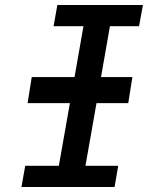

<svg xmlns="http://www.w3.org/2000/svg" viewBox="-20 -745 640 765"><path d="M80.5 -84.5H214.5L258.5 -334H90L106.5 -438H277L312.5 -640.5H193.5L208.5 -725H549.5L534 -640.5H418L382.5 -438H507.5L491 -334H364.5L320.5 -84.5H451L436.5 0H65.5Z"/></svg>

Font: JuliaMono Medium
Style: Italic
Weight: 500
Italic angle: -9°
Monospace: yes
Designer: cormullion
Foundry: corm
Version: Version 0.054; ttfautohint (v1.8.4)